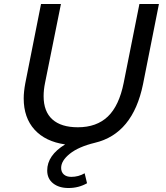

<svg xmlns="http://www.w3.org/2000/svg" viewBox="-20 -720 831 964"><path d="M778 -700 698 -297Q647 -48 456 -3Q374 17 330.5 52Q287 87 287 123Q287 144 300.5 156Q314 168 338 168Q374 168 405 150L417 200Q375 224 324 224Q276 224 246.5 200.5Q217 177 217 136Q217 60 307 5Q208 -9 153.5 -69Q99 -129 99 -226Q99 -259 107 -302L186 -700H286L206 -303Q199 -269 199 -237Q199 -160 243 -120.5Q287 -81 371 -81Q465 -81 521.5 -135Q578 -189 601 -304L680 -700Z"/></svg>

Font: Idrija
Style: Italic
Weight: 500
Italic angle: -11.3°
Designer: Julieta Ulanovsky
Foundry: Julieta Ulanovsky
Version: Version 7.200